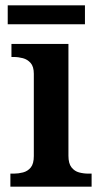

<svg xmlns="http://www.w3.org/2000/svg" viewBox="-20 -701 380 721"><path d="M19 0V-49H32Q49 -49 66.5 -53.5Q84 -58 95.5 -72Q107 -86 107 -115V-424Q107 -451 95 -464.5Q83 -478 66 -482.5Q49 -487 32 -487H23V-536H237V-116Q237 -87 248.5 -72.5Q260 -58 277 -53.5Q294 -49 312 -49H324V0ZM9 -610V-681H299V-610Z"/></svg>

Font: Noto Serif Toto SemiBold
Style: Regular
Weight: 600
Designer: Monotype Design Team
Foundry: Monotype Imaging Inc.
Version: Version 2.001; ttfautohint (v1.8.4.7-5d5b)